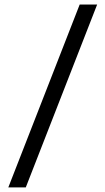

<svg xmlns="http://www.w3.org/2000/svg" viewBox="-20 -690 456 830"><path d="M16 120 324.5 -670.5H400L91.5 120Z"/></svg>

Font: Anek Odia Medium
Style: Regular
Weight: 400
Version: Version 1.003